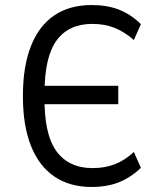

<svg xmlns="http://www.w3.org/2000/svg" viewBox="-20 -734 642 763"><path d="M344 9Q257 9 196 -32.5Q135 -74 103 -154.5Q71 -235 71 -352Q71 -470 103 -551Q135 -632 196 -673Q257 -714 344 -714Q405 -714 452 -696Q499 -678 540 -638L512 -575Q474 -608 435 -623.5Q396 -639 347 -639Q253 -639 205 -573.5Q157 -508 157 -364L137 -393H450V-320H137L157 -349Q155 -201 204 -133.5Q253 -66 348 -66Q396 -66 435.5 -81Q475 -96 512 -130L540 -67Q499 -28 452 -9.5Q405 9 344 9Z"/></svg>

Font: Nunito Sans 7pt Condensed
Style: Regular
Weight: 400
Width: 3
Designer: Vernon Adams
Foundry: Vernon Adams
Version: Version 3.101;gftools[0.9.27]